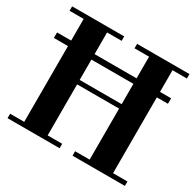

<svg xmlns="http://www.w3.org/2000/svg" viewBox="-160 -937 1147 1121"><g transform="rotate(30 413.0 -377.0)"><path d="M20 -541V-578H789V-541ZM20 0V-30H115V-724H20V-754H371V-724H273V-404H556V-724H458V-754H811V-724H714V-30H811V0H458V-30H556V-374H273V-30H371V0Z"/></g></svg>

Font: Libre Bodoni
Style: Bold
Weight: 700
Designer: Pablo Impallari, Rodrigo Fuenzalida
Foundry: Impallari Type
Version: Version 2.005;gftools[0.9.23]